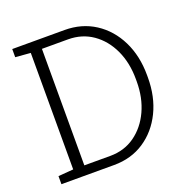

<svg xmlns="http://www.w3.org/2000/svg" viewBox="-127 -830 924 949"><g transform="rotate(-20 335.0 -355.5)"><path d="M37.1 0V-42.5L116.7 -48.8V-661.6L37.1 -668V-710.9H312Q402.3 -710.9 471.7 -666Q541 -621.1 580.1 -542Q619.1 -462.9 619.1 -361.3V-349.6Q619.1 -248.5 580.6 -169.7Q542 -90.8 473.4 -45.4Q404.8 0 314.5 0ZM175.3 -48.8H312Q385.7 -48.8 441.7 -88.6Q497.6 -128.4 529.1 -196.5Q560.5 -264.6 560.5 -349.6V-362.3Q560.5 -448.2 529.1 -515.9Q497.6 -583.5 441.7 -622.6Q385.7 -661.6 312 -661.6H175.3Z"/></g></svg>

Font: Roboto Slab Light
Style: Regular
Weight: 300
Designer: Google
Version: Version 2.000; ttfautohint (v1.8.1.43-b0c9)